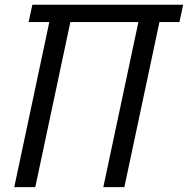

<svg xmlns="http://www.w3.org/2000/svg" viewBox="-20 -723 785 802"><path d="M39.6 58.6 186 -630.9H99.6L115.2 -703.1H745.1L729.5 -630.9H646L499.5 58.6H411.6L558.1 -630.9H273.9L127.4 58.6Z"/></svg>

Font: Schibsted Grotesk
Style: Italic
Weight: 400
Italic angle: -12°
Designer: Bakken & Baeck AS, Henrik Kongsvoll
Foundry: Schibsted ASA
Version: Version 1.100; ttfautohint (v1.8.4.7-5d5b);gftools[0.9.25]